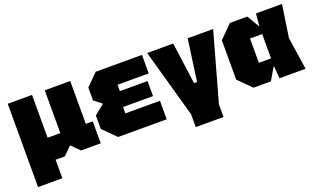

<svg xmlns="http://www.w3.org/2000/svg" viewBox="-75 -979 2581 1559"><g transform="rotate(-20 1215.0 -200.0)"><path d="M40 160V-560H250V-190H360V-560H580V-190H640V0H470L400 -70L330 0H250V160Z M790 0 680 -110V-226L767 -296L700 -349V-460L800 -560H1200V-400H931V-345H1170V-215H911V-160H1210V0Z M1410 30 1245 -560H1470L1519 -200H1545L1595 -560H1815L1650 30V140H1410Z M1960 0 1850 -110V-450L1960 -560H2110L2175 -450L2185 -560H2410L2368 -280L2410 0H2185L2175 -110L2110 0ZM2070 -175H2175V-385H2070Z"/></g></svg>

Font: Tektur Black
Style: Regular
Weight: 900
Designer: Adam Jagosz
Foundry: Adam Jagosz
Version: Version 1.005;gftools[0.9.30]